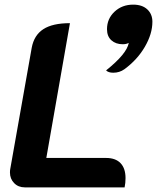

<svg xmlns="http://www.w3.org/2000/svg" viewBox="-20 -809 678 829"><path d="M23 -64Q23 -73 24 -78L117 -603Q127 -657 167 -683Q207 -709 282 -709L180 -127H438Q479 -127 500.5 -104.5Q522 -82 522 -40Q522 -19 518 0H87Q59 0 41 -18.5Q23 -37 23 -64ZM536 -624Q526 -618 510 -618Q480 -618 461 -635Q442 -652 442 -683Q442 -728 474.5 -758.5Q507 -789 555 -789Q594 -789 616 -768.5Q638 -748 638 -715Q638 -663 605.5 -607Q573 -551 517 -510Q496 -495 469 -495Q448 -495 438 -505Q528 -577 536 -624Z"/></svg>

Font: K2D ExtraBold
Style: Italic
Weight: 800
Italic angle: -10°
Designer: Katatrad Aksorn Co.,Ltd.
Foundry: Cadson Demak Co.,Ltd.
Version: Version 1.000; ttfautohint (v1.6)